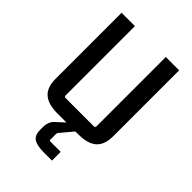

<svg xmlns="http://www.w3.org/2000/svg" viewBox="-245 -740 1059 1059"><g transform="rotate(45 284.5 -211.0)"><path d="M365 8H343L285 77Q277 85 277 94V138Q277 145 284 145H365V213H300Q248 213 223.5 197Q199 181 199 140V118Q199 75 225 52L273 8H204Q130 8 95 -23Q60 -54 60 -121V-635H164V-95Q164 -84 175 -84H394Q405 -84 405 -95V-635H509V-121Q509 -54 474 -23Q439 8 365 8Z"/></g></svg>

Font: Gemunu Libre SemiBold
Style: Regular
Weight: 600
Designer: Puspanada Ekanayake, Sola Matas, Pathum Egodawatta, Kosala Senevirathne
Foundry: mooniak
Version: Version 1.100